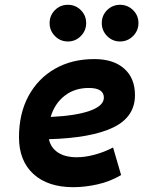

<svg xmlns="http://www.w3.org/2000/svg" viewBox="-20 -775 626 805"><path d="M301.8 -115.7Q336.9 -115.7 377 -126.5Q417 -137.2 454.1 -156.7L487.8 -41Q441.4 -13.7 388.7 -2Q335.9 9.8 287.6 9.8Q180.2 9.8 119.9 -45.7Q59.6 -101.1 59.6 -199.7Q59.6 -298.3 99.1 -371.8Q138.7 -445.3 209.7 -486.3Q280.8 -527.3 375.5 -527.3Q455.6 -527.3 500.7 -487.3Q545.9 -447.3 545.9 -376Q545.9 -284.2 453.9 -240.2Q361.8 -196.3 185.1 -191.4Q192.9 -155.3 223.1 -135.5Q253.4 -115.7 301.8 -115.7ZM192.4 -284.7Q298.3 -289.6 356.9 -310.5Q415.5 -331.5 415.5 -365.7Q415.5 -406.2 352.1 -406.2Q293 -406.2 251 -373.5Q209 -340.8 192.4 -284.7ZM483.4 -601.1Q451.7 -601.1 429.2 -623.8Q406.7 -646.5 406.7 -678.2Q406.7 -710.4 429.2 -732.7Q451.7 -754.9 483.4 -754.9Q515.1 -754.9 537.8 -732.7Q560.5 -710.4 560.5 -678.2Q560.5 -646.5 537.8 -623.8Q515.1 -601.1 483.4 -601.1ZM264.6 -601.1Q232.9 -601.1 210.4 -623.8Q188 -646.5 188 -678.2Q188 -710.4 210.4 -732.7Q232.9 -754.9 264.6 -754.9Q296.4 -754.9 318.8 -732.7Q341.3 -710.4 341.3 -678.2Q341.3 -646.5 318.8 -623.8Q296.4 -601.1 264.6 -601.1Z"/></svg>

Font: Cascadia Mono
Style: Bold Italic
Weight: 700
Italic angle: -10°
Monospace: yes
Designer: Aaron Bell
Foundry: Saja Typeworks
Version: Version 2404.023; ttfautohint (v1.8.4)